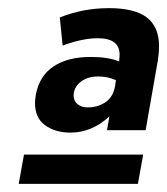

<svg xmlns="http://www.w3.org/2000/svg" viewBox="-20 -741 411 472"><path d="M66 -488Q66 -451 91 -433Q116 -415 153 -415Q206 -415 249 -455L243 -421H338L368 -592Q371 -612 371 -627Q371 -675 341 -698Q311 -721 248 -721Q184 -721 127 -698L134 -629Q183 -647 220 -647Q274 -647 274 -607Q274 -599 273 -594V-590Q246 -601 203 -601Q147 -601 112 -578Q77 -555 68 -508Q66 -494 66 -488ZM26 -289H319L332 -361H39ZM196 -477Q180 -477 170.5 -485Q161 -493 161 -506Q161 -526 178 -539.5Q195 -553 221 -553Q245 -553 265 -544L263 -530Q258 -502 239 -489.5Q220 -477 196 -477Z"/></svg>

Font: Geom ExtraBold
Style: Bold Italic
Weight: 800
Italic angle: -10°
Version: Version 1.102